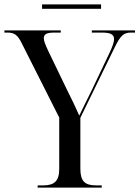

<svg xmlns="http://www.w3.org/2000/svg" viewBox="-24 -852 633 872"><path d="M167 -812H435V-832H167ZM147 0H438V-10H412C361 -10 341 -30 341 -85V-317L498 -639C523 -690 538 -704 570 -704H589V-714H393V-704H438C478 -704 494 -696 494 -674C494 -660 487 -641 473 -611L392 -441C370 -398 349 -353 336 -327C321 -361 302 -402 278 -449L194 -623C182 -649 175 -666 175 -678C175 -697 188 -704 223 -704H252V-714H-4V-704H11C41 -704 57 -693 76 -653L245 -318V-85C245 -30 223 -10 172 -10H147Z"/></svg>

Font: Noto Serif Display SemiCondensed
Style: Regular
Weight: 400
Width: 4
Designer: Monotype Design Team
Foundry: Monotype Imaging Inc.
Version: Version 2.009